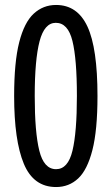

<svg xmlns="http://www.w3.org/2000/svg" viewBox="-20 -744 451 774"><path d="M206 10Q115 10 76 -84Q37 -178 37 -357Q37 -494 57.5 -574Q78 -654 116 -689Q154 -724 206 -724Q292 -724 332.5 -637Q373 -550 373 -357Q373 -219 352.5 -139Q332 -59 295 -24.5Q258 10 206 10ZM206 -62Q254 -62 272 -136Q290 -210 290 -357Q290 -506 272 -579Q254 -652 205 -652Q159 -652 139.5 -577.5Q120 -503 120 -357Q120 -211 138.5 -136.5Q157 -62 206 -62Z"/></svg>

Font: Noto Sans Bengali ExtraCondensed
Style: Regular
Weight: 400
Width: 2
Designer: Jelle Bosma - Monotype Design Team
Foundry: Monotype Imaging Inc.
Version: Version 2.003